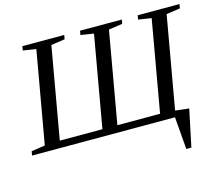

<svg xmlns="http://www.w3.org/2000/svg" viewBox="-128 -807 1333 1162"><g transform="rotate(-15 538.5 -226.0)"><path d="M895.5 -39.1 981.4 -29.3 932.6 203.1H900.9L884.3 0H-11.2L-6.8 -25.9L79.1 -39.1L180.7 -616.2L99.1 -628.9L103.5 -654.8H365.7L361.3 -628.9L274.9 -616.2L174.3 -43.9H441.4L542 -616.2L460.4 -628.9L464.8 -654.8H726.6L722.2 -628.9L635.7 -616.2L535.2 -43.9H802.7L903.3 -616.2L821.8 -628.9L826.2 -654.8H1087.9L1083.5 -628.9L997.1 -616.2Z"/></g></svg>

Font: Tinos
Style: Italic
Weight: 400
Italic angle: -16.333°
Designer: Steve Matteson
Foundry: Monotype Imaging Inc.
Version: Version 1.32